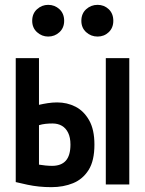

<svg xmlns="http://www.w3.org/2000/svg" viewBox="-20 -762 600 793"><path d="M192 11Q166 11 141.5 8.5Q117 6 93.5 1Q70 -4 45 -10V-522H141V-329Q158 -333 177.5 -336Q197 -339 216 -339Q257 -339 291.5 -321.5Q326 -304 348 -265.5Q370 -227 370 -165Q370 -98 346 -60Q322 -22 282 -5.5Q242 11 192 11ZM195 -77Q233 -77 252 -98.5Q271 -120 271 -165Q271 -194 261.5 -213.5Q252 -233 235.5 -242.5Q219 -252 197 -252Q182 -252 168 -250.5Q154 -249 141 -245V-82Q152 -80 167.5 -78.5Q183 -77 195 -77ZM417 0V-522H514V0ZM383 -611Q356 -611 336 -629Q316 -647 316 -676Q316 -706 336 -724Q356 -742 383 -742Q410 -742 429 -724Q448 -706 448 -676Q448 -647 429 -629Q410 -611 383 -611ZM179 -611Q153 -611 133 -629Q113 -647 113 -676Q113 -706 133 -724Q153 -742 179 -742Q206 -742 225.5 -724Q245 -706 245 -676Q245 -647 225.5 -629Q206 -611 179 -611Z"/></svg>

Font: Ubuntu Sans Mono Medium
Style: Regular
Weight: 500
Monospace: yes
Designer: Dalton Maag Ltd
Foundry: Dalton Maag Ltd
Version: Version 1.006